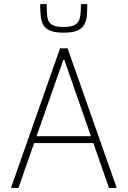

<svg xmlns="http://www.w3.org/2000/svg" viewBox="-20 -926 629 946"><path d="M34 0 276 -688H313L555 0H517L440 -221H148L71 0ZM160 -255H428L297 -631H292ZM294 -765Q250 -765 226 -775.5Q202 -786 192.5 -805Q183 -824 180.5 -849.5Q178 -875 178 -906H210Q210 -869 213 -843.5Q216 -818 234 -805.5Q252 -793 293 -793Q335 -793 352.5 -805.5Q370 -818 374.5 -843Q379 -868 379 -906H410Q410 -875 408 -849.5Q406 -824 395.5 -805Q385 -786 361 -775.5Q337 -765 294 -765Z"/></svg>

Font: Saira SemiCondensed Thin
Style: Regular
Weight: 250
Width: 4
Designer: Hector Gatti with collaboration of the Omnibus-Type team
Foundry: Omnibus-Type
Version: Version 1.101